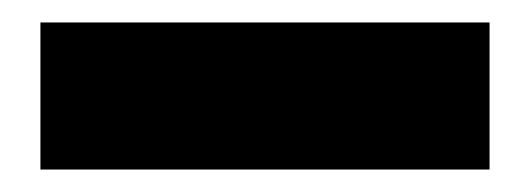

<svg xmlns="http://www.w3.org/2000/svg" viewBox="-20 -20 472 171"><path d="M16 131V0H416V131Z"/></svg>

Font: Figtree Light ExtraBold
Style: Regular
Weight: 800
Version: Version 2.001;gftools[0.9.30]